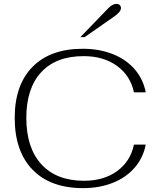

<svg xmlns="http://www.w3.org/2000/svg" viewBox="-20 -962 813 992"><path d="M56 -353Q56 -523 148 -616.5Q240 -710 407 -710Q493 -710 562.5 -682.5Q632 -655 676 -604Q720 -553 733 -485H672Q654 -571 584.5 -621.5Q515 -672 412 -672Q270 -672 193 -589Q116 -506 116 -353Q116 -198 194 -113Q272 -28 414 -28Q516 -28 585 -78Q654 -128 672 -215H733Q720 -147 676 -96Q632 -45 563 -17.5Q494 10 409 10Q241 10 148.5 -85Q56 -180 56 -353ZM540 -920Q562 -942 581 -942Q592 -942 598.5 -936Q605 -930 605 -920Q605 -901 569 -876L417 -770H395Z"/></svg>

Font: Fahkwang ExtraLight
Style: Regular
Weight: 275
Designer: Suppakit Chalermlarp | Katatrad Co.,Ltd.
Foundry: Cadson Demak Co.,Ltd.
Version: Version 1.000; ttfautohint (v1.6)